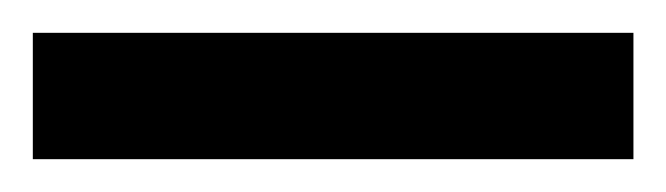

<svg xmlns="http://www.w3.org/2000/svg" viewBox="-20 -20 406 117"><path d="M0 77V0H366V77Z"/></svg>

Font: Radio Canada Condensed
Style: Regular
Weight: 400
Width: 3
Designer: Charles Daoud, Etienne Aubert Bonn, Alexandre Saumier Demers, Jacques Le Bailly
Foundry: Radio-Canada
Version: Version 2.104; ttfautohint (v1.8.4.7-5d5b);gftools[0.9.28.de